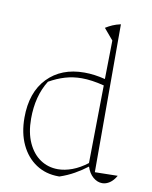

<svg xmlns="http://www.w3.org/2000/svg" viewBox="-85 -815 701 887"><g transform="rotate(10 265.5 -372.0)"><path d="M398 -751 397 -752H398ZM251 8Q191 8 145.5 -22Q100 -52 74.5 -106Q49 -160 49 -232Q49 -351 113.5 -418Q178 -485 286 -485Q333 -485 384 -472L387 -653L343 -705Q359 -715 375 -722Q391 -729 413 -734V-40L520 -42Q507 -19 490 -7.5Q473 4 455 4Q432 4 412 -13Q392 -30 382 -61Q355 -40 323 -22Q291 -4 255 8ZM80 -233Q80 -167 101.5 -120Q123 -73 159.5 -48.5Q196 -24 242 -24Q274 -24 309 -37Q344 -50 379 -77L384 -442Q325 -457 279 -457Q238 -457 201 -446Q164 -435 127 -414Q80 -339 80 -233Z"/></g></svg>

Font: Piazzolla Thin
Style: Regular
Weight: 100
Designer: Juan Pablo del Peral
Foundry: Huerta Tipografica
Version: Version 1.330